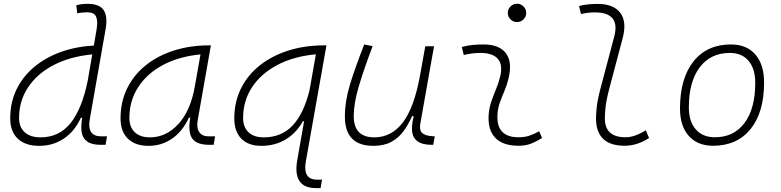

<svg xmlns="http://www.w3.org/2000/svg" viewBox="-20 -763 4142 1018"><path d="M187.5 10.3Q114.3 10.3 74.2 -27.8Q34.2 -65.9 34.2 -135.3Q34.2 -219.2 67.1 -287.8Q100.1 -356.4 160.2 -407Q220.2 -457.5 301 -486.8Q381.8 -516.1 477.5 -521.5L491.7 -604Q500 -651.9 489.5 -674.8Q479 -697.8 442.9 -697.8Q429.7 -697.8 416.3 -696.5Q402.8 -695.3 389.6 -692.4L384.3 -734.9Q398.9 -739.3 413.8 -741Q428.7 -742.7 443.8 -742.7Q507.3 -742.7 529.5 -709.5Q551.8 -676.3 540 -608.9L456.1 -131.3Q439.9 -40 517.1 -40H547.4L539.6 4.9H514.6Q465.3 4.9 441.4 -13.2Q417.5 -31.2 412.8 -63.5Q408.2 -95.7 416 -138.7H408.7Q376 -66.9 318.6 -28.3Q261.2 10.3 187.5 10.3ZM445.3 -335.9V-336.4L469.2 -474.6Q351.6 -463.4 264.4 -418Q177.2 -372.6 129.2 -300.5Q81.1 -228.5 81.1 -137.7Q81.1 -88.9 111.1 -61.8Q141.1 -34.7 194.8 -34.7Q293.9 -34.7 354.5 -110.6Q415 -186.5 445.3 -335.9Z M767.6 10.3Q696.8 10.3 658 -27.8Q619.1 -65.9 619.1 -135.3Q619.1 -223.1 654.3 -294.7Q689.5 -366.2 752.9 -417Q816.4 -467.8 902.3 -495.1Q988.3 -522.5 1089.4 -522.5H1098.1L1028.3 -126Q1021 -85.4 1036.4 -62.7Q1051.8 -40 1086.4 -40H1120.6L1112.8 4.9H1089.8Q1022 4.9 998.8 -29.5Q975.6 -64 988.8 -138.7H981.4Q948.2 -66.9 892.8 -28.3Q837.4 10.3 767.6 10.3ZM774.9 -34.7Q860.8 -34.7 925.8 -105.5Q990.7 -176.3 1013.2 -306.2L1043 -474.6Q927.7 -463.4 843.3 -418Q758.8 -372.6 712.4 -300.5Q666 -228.5 666 -137.7Q666 -88.9 694.8 -61.8Q723.6 -34.7 774.9 -34.7Z M1365.7 10.3Q1296.9 10.3 1259.5 -27.8Q1222.2 -65.9 1222.2 -135.3Q1222.2 -223.1 1258.1 -294.7Q1293.9 -366.2 1358.4 -417Q1422.9 -467.8 1509.5 -495.1Q1596.2 -522.5 1697.8 -522.5H1710.9L1601.6 92.8Q1591.3 151.9 1615.2 174.8Q1630.9 189.5 1660.2 189.5H1687.5L1679.7 234.4H1655.8Q1529.8 234.4 1556.2 85L1592.3 -119.6H1585.4Q1550.8 -57.1 1494.1 -23.4Q1437.5 10.3 1365.7 10.3ZM1654.8 -475.1Q1538.1 -464.4 1451.4 -418.9Q1364.7 -373.5 1316.9 -301.3Q1269 -229 1269 -137.7Q1269 -88.9 1297.6 -61.8Q1326.2 -34.7 1377.9 -34.7Q1472.7 -34.7 1532 -98.1Q1591.3 -161.6 1621.6 -286.6Z M1959.5 10.3Q1808.6 10.3 1808.6 -145Q1808.6 -227.1 1836.4 -317.6Q1864.3 -408.2 1911.1 -527.3L1955.6 -518.1Q1906.7 -388.7 1881.1 -300.8Q1855.5 -212.9 1855.5 -147.5Q1855.5 -34.7 1964.4 -34.7Q2055.2 -34.7 2115.2 -112.8Q2175.3 -190.9 2206.1 -358.4L2234.9 -517.6H2281.2L2208.5 -106.9Q2202.6 -73.2 2218 -58.1Q2233.4 -43 2276.4 -40.5L2285.2 -40L2276.9 4.9H2271.5Q2218.8 4.9 2193.6 -13.9Q2168.5 -32.7 2165 -66.7Q2161.6 -100.6 2173.8 -147H2164.6Q2145.5 -103 2119.4 -67.4Q2093.3 -31.7 2054.7 -10.7Q2016.1 10.3 1959.5 10.3Z M2838.9 -66.9 2854 -31.2Q2827.1 -14.2 2797.6 -2.2Q2768.1 9.8 2729.5 9.8Q2647 9.8 2606.4 -31.7Q2565.9 -73.2 2570.8 -153.3Q2573.2 -189.9 2585 -224.4Q2596.7 -258.8 2610.4 -291.5Q2624 -324.2 2631.3 -355Q2647.5 -417.5 2620.4 -450Q2593.3 -482.4 2528.3 -482.4Q2481.9 -482.4 2439 -471.2L2428.7 -513.7Q2457.5 -522 2486.3 -524.7Q2515.1 -527.3 2543.9 -527.3Q2627 -527.3 2662.4 -480.7Q2697.8 -434.1 2675.8 -345.2Q2667.5 -310.5 2654.5 -280.5Q2641.6 -250.5 2630.9 -221.2Q2620.1 -191.9 2617.7 -157.7Q2609.4 -35.2 2729 -35.2Q2759.8 -35.2 2783.2 -42.5Q2806.6 -49.8 2838.9 -66.9ZM2721.2 -646Q2701.2 -646 2686.8 -660.2Q2672.4 -674.3 2672.4 -694.3Q2672.4 -714.4 2686.8 -728.8Q2701.2 -743.2 2721.2 -743.2Q2741.2 -743.2 2755.6 -728.8Q2770 -714.4 2770 -694.3Q2770 -674.3 2755.6 -660.2Q2741.2 -646 2721.2 -646Z M3292 9.8Q3140.1 9.8 3140.1 -135.7Q3140.1 -157.2 3144 -195.6Q3147.9 -233.9 3165.5 -300.3L3236.8 -569.3Q3270.5 -697.3 3133.8 -697.3Q3097.2 -697.3 3060.5 -688.5L3050.3 -731Q3074.7 -737.8 3099.6 -740Q3124.5 -742.2 3149.4 -742.2Q3232.4 -742.2 3268.6 -695.3Q3304.7 -648.4 3281.2 -559.6L3212.4 -300.3Q3193.8 -230 3190.4 -192.1Q3187 -154.3 3187 -138.2Q3185.5 -35.2 3296.4 -35.2Q3345.7 -35.2 3403.8 -72.3L3421.4 -31.2Q3358.4 9.8 3292 9.8Z M3760.7 9.8Q3678.2 9.8 3631.8 -42.5Q3585.4 -94.7 3585.4 -187.5Q3585.4 -347.7 3657 -437.5Q3728.5 -527.3 3855.5 -527.3Q3938.5 -527.3 3984.9 -474.1Q4031.2 -420.9 4031.2 -325.2Q4031.2 -167.5 3959.7 -78.9Q3888.2 9.8 3760.7 9.8ZM3770.5 -35.2Q3871.1 -35.2 3927.7 -111.3Q3984.4 -187.5 3984.4 -323.7Q3984.4 -398.4 3949 -440.4Q3913.6 -482.4 3849.6 -482.4Q3747.6 -482.4 3689.9 -406Q3632.3 -329.6 3632.3 -193.8Q3632.3 -119.1 3668.9 -77.1Q3705.6 -35.2 3770.5 -35.2Z"/></svg>

Font: Cascadia Code NF ExtraLight
Style: Italic
Weight: 200
Italic angle: -10°
Monospace: yes
Designer: Aaron Bell
Foundry: Saja Typeworks
Version: Version 2404.023; ttfautohint (v1.8.4)